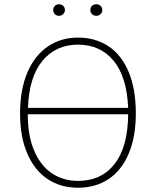

<svg xmlns="http://www.w3.org/2000/svg" viewBox="-20 -869 730 899"><path d="M616 -338Q616 -229 583 -150.5Q550 -72 489 -31Q428 10 345 10Q264 10 203 -30.5Q142 -71 108 -149.5Q74 -228 74 -337Q74 -449 108 -529Q142 -609 203.5 -651Q265 -693 345 -693Q427 -693 488 -652.5Q549 -612 582.5 -532Q616 -452 616 -338ZM111 -364H580Q574 -510 511.5 -585Q449 -660 345 -660Q242 -660 179 -584.5Q116 -509 111 -364ZM580 -334H110Q110 -234 140 -163.5Q170 -93 223 -57.5Q276 -22 345 -22Q455 -22 517 -102Q579 -182 580 -334ZM284 -822Q284 -811 276 -803Q268 -795 256 -795Q244 -795 236.5 -803Q229 -811 229 -822Q229 -833 236.5 -841Q244 -849 256 -849Q268 -849 276 -841.5Q284 -834 284 -822ZM459 -822Q459 -811 451 -803Q443 -795 431 -795Q418 -795 410.5 -803Q403 -811 403 -822Q403 -834 410.5 -841.5Q418 -849 431 -849Q443 -849 451 -841.5Q459 -834 459 -822Z"/></svg>

Font: FiraGO UltraLight
Style: Regular
Weight: 200
Designer: bBox Type
Foundry: bBox Type GmbH
Version: Version 1.001